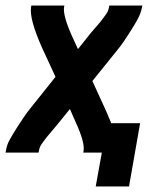

<svg xmlns="http://www.w3.org/2000/svg" viewBox="-34 -550 554 692"><path d="M311 122 333 0H266L267 -5Q273 -35 239 -109L218 -157L170 -98Q161 -87 151.5 -76Q142 -65 133 -54L116 -31Q108 -19 106 -5L105 0H-14L-13 -5Q-10 -27 1.5 -47.5Q13 -68 25.5 -87.5Q38 -107 51 -126.5Q64 -146 79 -164L166 -273L118 -377Q71 -482 78 -525L79 -530H198L197 -525Q192 -495 225 -421L247 -373L294 -432Q303 -443 313 -454Q323 -465 331.5 -476Q340 -487 348.5 -499Q357 -511 359 -525L360 -530H479L478 -525Q474 -503 463 -482.5Q452 -462 439.5 -442.5Q427 -423 414 -403.5Q401 -384 386 -366L299 -258L347 -153Q358 -128 367 -106H471L431 122Z"/></svg>

Font: Iosevka SS08
Style: Bold Italic
Weight: 700
Italic angle: -10°
Monospace: yes
Designer: Belleve Invis
Foundry: Belleve Invis
Version: 2.1.0; ttfautohint (v1.8.2)